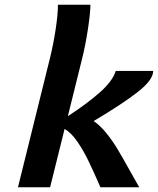

<svg xmlns="http://www.w3.org/2000/svg" viewBox="-20 -794 669 814"><path d="M191.9 -547.9Q206.1 -605 215.8 -668.9Q225.6 -732.9 225.6 -773.9H363.3Q363.3 -740.2 352.8 -670.7Q342.3 -601.1 326.7 -539.6L267.6 -301.3Q348.6 -354 403.1 -402.1Q457.5 -450.2 470.7 -493.2H629.4Q629.4 -455.1 563.5 -403.6Q497.6 -352.1 377 -280.8Q403.8 -262.7 429.2 -231.7Q454.6 -200.7 476.6 -164.6Q498.5 -128.4 531.2 -69.3L570.3 0H405.8Q375.5 -69.8 354.2 -113.5Q333 -157.2 307.4 -194.3Q281.7 -231.4 253.9 -247.6L192.4 0H56.2Z"/></svg>

Font: Lesson One
Style: Bold Italic
Weight: 700
Italic angle: -14°
Designer: But Ko, Victor Gaultney, Annie Olsen, Julie Remington, Don Collingsworth, Eric Hays, Becca Hirsbrunner
Version: Version 1.100